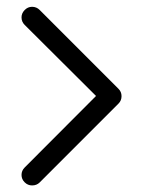

<svg xmlns="http://www.w3.org/2000/svg" viewBox="-20 -551 425 570"><path d="M43.9 -499.5Q43.9 -511.7 53.2 -521.2Q62.5 -530.8 75.2 -530.8Q88.4 -530.8 97.7 -521.5L332 -287.1Q340.8 -278.3 340.8 -265.6Q340.8 -252.4 332 -243.7L97.7 -9.3Q88.9 -0.5 75.2 -0.5Q62.5 -0.5 53.2 -9.8Q43.9 -19 43.9 -31.7Q43.9 -44.4 53.2 -53.7L265.1 -266.1L53.2 -477.1Q43.9 -486.3 43.9 -499.5Z"/></svg>

Font: Fandogh
Style: Regular
Weight: 400
Designer: Amin Abedi
Version: Version 1.00